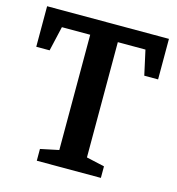

<svg xmlns="http://www.w3.org/2000/svg" viewBox="-99 -733 753 819"><g transform="rotate(15 277.5 -324.0)"><path d="M137 0V-52L218 -69V-578H93L68 -469H9V-648H547V-469H486L462 -578H340V-69L420 -51V0Z"/></g></svg>

Font: Faustina Light SemiBold
Style: Regular
Weight: 600
Version: Version 1.200